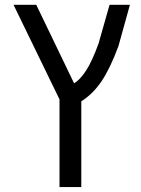

<svg xmlns="http://www.w3.org/2000/svg" viewBox="-20 -544 575 783"><path d="M282.2 -204.1Q306.6 -218.8 331.1 -256.3Q355.5 -293.9 381.8 -366.2L426.8 -524.4H509.8L462.9 -355.5Q428.7 -263.7 393.6 -211.9Q358.4 -160.2 311.5 -130.9V218.8H222.7V-138.7L35.2 -524.4H127.9Z"/></svg>

Font: irohakakuC Regular
Style: Regular
Weight: 400
Designer: [Source Han Sans]
Ryoko NISHIZUKA Ë•øÂ°öÊ∂ºÂ≠ê (kana & ideographs); Paul D. Hunt (Latin, Greek & Cyrillic); Wenlong ZHAN
Version: Version 1.001.20160904